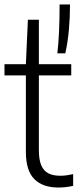

<svg xmlns="http://www.w3.org/2000/svg" viewBox="-20 -828 351 857"><path d="M306.5 -51V1.5Q275 9 240.5 9Q170 9 132.8 -29Q95.5 -67 95.5 -150V-491.5H0V-541.5H95.5L104.5 -740H153.5V-541.5H298V-491.5H153.5V-158.5Q153.5 -115.5 164 -90.5Q174.5 -65.5 195.5 -54.5Q216.5 -43.5 250.5 -43.5Q274 -43.5 306.5 -51ZM246 -808H292.5Q292.5 -752 287.5 -695.2Q282.5 -638.5 271.5 -590H236Q246 -673.5 246 -808Z"/></svg>

Font: Encode Sans Condensed Light
Style: Regular
Weight: 300
Width: 3
Designer: Multiple Designers
Foundry: Impallari Type
Version: Version 2.000